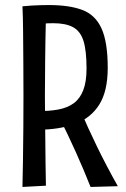

<svg xmlns="http://www.w3.org/2000/svg" viewBox="-20 -735 500 761"><path d="M131 -221 127 -295Q175 -294 211.5 -301Q248 -308 272.5 -326Q297 -344 310 -377.5Q323 -411 323 -463Q323 -534 311 -572.5Q299 -611 270 -627Q241 -643 191 -643Q172 -643 149 -641.5Q126 -640 99 -637L69 -710Q88 -712 106 -713Q124 -714 141 -714.5Q158 -715 173 -715Q255 -715 306.5 -695.5Q358 -676 382.5 -622Q407 -568 407 -466Q407 -374 373.5 -320.5Q340 -267 277.5 -244Q215 -221 131 -221ZM69 6Q70 -36 71 -96.5Q72 -157 72.5 -225.5Q73 -294 73 -356Q73 -419 72.5 -485.5Q72 -552 71.5 -611.5Q71 -671 69 -710L163 -703Q162 -676 161.5 -642.5Q161 -609 160 -572Q159 -535 159 -497Q159 -459 158.5 -423.5Q158 -388 158 -358Q158 -328 158.5 -283Q159 -238 159.5 -188Q160 -138 160.5 -89Q161 -40 162 1ZM339 6Q312 -62 281.5 -130Q251 -198 214 -272L297 -302Q328 -229 365 -153Q402 -77 447 3Z"/></svg>

Font: Truculenta Medium
Style: Regular
Weight: 500
Version: Version 1.002